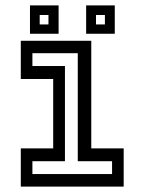

<svg xmlns="http://www.w3.org/2000/svg" viewBox="-20 -691 535 711"><path d="M57 0V-141.5H177V-398.5H57V-540H318V-141.5H438V0ZM100 -46.5H395V-94H268V-494H100V-446.5H220.5V-94H100ZM299 -566V-671H405V-566ZM91 -566V-671H197V-566ZM127 -600.5H159.5V-635.5H127ZM335.5 -600.5H368.5V-635.5H335.5Z"/></svg>

Font: Tourney Medium
Style: Regular
Weight: 500
Designer: Tyler Finck
Foundry: Etcetera Type Co
Version: Version 1.015